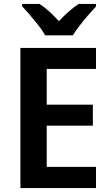

<svg xmlns="http://www.w3.org/2000/svg" viewBox="-20 -958 562 978"><path d="M469 0H84V-714H469V-607H218V-425H453V-318H218V-108H469ZM469 -925Q452 -907 429.5 -881Q407 -855 386 -828Q365 -801 351 -778H210Q198 -801 176.5 -828Q155 -855 133 -881Q111 -907 93 -925V-938H181Q206 -922 231 -899.5Q256 -877 280 -850Q305 -877 330.5 -899.5Q356 -922 381 -938H469Z"/></svg>

Font: Noto Sans Display SemiBold
Style: Regular
Weight: 600
Designer: Monotype Design Team
Foundry: Monotype Imaging Inc.
Version: Version 2.003